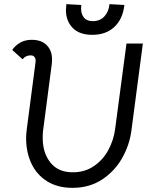

<svg xmlns="http://www.w3.org/2000/svg" viewBox="-20 -893 773 926"><path d="M106 -225Q106 -247 109 -269L151 -590Q152 -593 152 -599Q152 -611 146 -618.5Q140 -626 128 -626Q103 -626 89 -607L39 -652Q52 -672 76 -686.5Q100 -701 133 -701Q180 -701 205.5 -675Q231 -649 231 -606Q231 -593 230 -586L188 -265Q186 -253 186 -228Q186 -155 223.5 -108.5Q261 -62 331 -62Q389 -62 433 -92Q477 -122 502.5 -169.5Q528 -217 535 -269L590 -683H669L614 -265Q605 -194 569 -130.5Q533 -67 472 -27Q411 13 330 13Q258 13 207.5 -18.5Q157 -50 131.5 -104.5Q106 -159 106 -225ZM298 -845Q298 -855 300 -873L372 -869Q371 -863 371 -852Q371 -825 385 -808Q399 -791 427 -791Q463 -791 484 -814.5Q505 -838 508 -873L580 -869Q572 -801 531.5 -763Q491 -725 425 -725Q363 -725 330.5 -758.5Q298 -792 298 -845Z"/></svg>

Font: Bellota
Style: Bold Italic
Weight: 700
Italic angle: -7.5°
Designer: Kemie Guaida
Foundry: Kemie Guaida
Version: Version 4.001